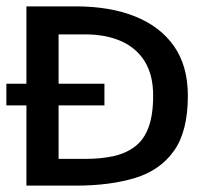

<svg xmlns="http://www.w3.org/2000/svg" viewBox="-20 -583 640 603"><path d="M63 0V-563Q134 -563 168.5 -563Q203 -563 218 -563Q325 -563 404 -531.5Q483 -500 526.5 -438Q570 -376 570 -282Q570 -171 526.5 -109.5Q483 -48 404 -24Q325 0 218 0Q202 0 166 0Q130 0 63 0ZM0 -252V-320H308V-252ZM164 -84Q200 -84 219.5 -84Q239 -84 247 -84Q297 -84 336 -92.5Q375 -101 403.5 -122.5Q432 -144 446.5 -183Q461 -222 461 -283Q461 -347 435 -389.5Q409 -432 361 -453.5Q313 -475 247 -475H164Z"/></svg>

Font: Darker Grotesque
Style: Bold
Weight: 700
Designer: Gabriel Lam
Foundry: TypeRant
Version: Version 1.000;gftools[0.9.28]